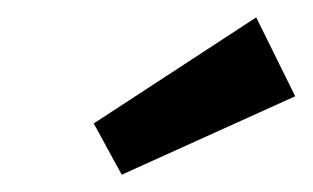

<svg xmlns="http://www.w3.org/2000/svg" viewBox="-20 -832 360 221"><path d="M274.9 -812 319.8 -721.2 120.1 -630.9 87.9 -689.9Z"/></svg>

Font: Fira Sans Compressed Medium
Style: Italic
Weight: 500
Width: 3
Italic angle: -8°
Designer: Carrois Corporate & Edenspiekermann AG
Foundry: Carrois Corporate GbR & Edenspiekermann AG
Version: Version 4.203;PS 004.203;hotconv 1.0.88;makeotf.lib2.5.64775